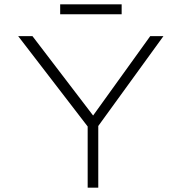

<svg xmlns="http://www.w3.org/2000/svg" viewBox="-20 -867 839 887"><path d="M385 0V-319L394 -271L64 -700H130L418 -323L402 -322L674 -700H735L421 -267L434 -327V0ZM258 -801V-847H542V-801Z"/></svg>

Font: Lexend Giga ExtraLight
Style: Regular
Weight: 250
Version: Version 1.007